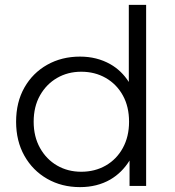

<svg xmlns="http://www.w3.org/2000/svg" viewBox="-20 -762 718 787"><path d="M313 -58Q369 -58 413.5 -83.5Q458 -109 483.5 -155.5Q509 -202 509 -263Q509 -325 483.5 -371Q458 -417 413.5 -442.5Q369 -468 313 -468Q258 -468 214 -442.5Q170 -417 144 -371Q118 -325 118 -263Q118 -202 144 -155.5Q170 -109 214 -83.5Q258 -58 313 -58ZM308 5Q233 5 173.5 -29Q114 -63 80 -123.5Q46 -184 46 -263Q46 -343 80 -403Q114 -463 173.5 -496.5Q233 -530 308 -530Q377 -530 432 -499Q478 -473 508 -426V-742H579V0H511V-104Q480 -54 432 -26Q378 5 308 5Z"/></svg>

Font: Modern
Style: Small
Weight: 400
Designer: Julieta Ulanovsky
Foundry: Julieta Ulanovsky
Version: Version 8.000